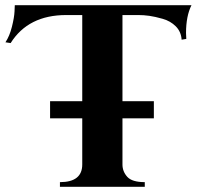

<svg xmlns="http://www.w3.org/2000/svg" viewBox="-20 -720 758 740"><path d="M173 -330H297V-662H235Q89 -662 21 -554L1 -557Q17 -581 26 -617Q35 -653 36 -676L37 -700H718Q697 -658 697 -593L698 -570L680 -567Q678 -598 657.5 -618.5Q637 -639 607 -647.5Q577 -656 555.5 -659Q534 -662 513 -662H452V-330H573V-264H452V-86Q452 -59 470.5 -38.5Q489 -18 538 -18V0H211V-18Q297 -18 297 -86V-264H173Z"/></svg>

Font: Uncial Antiqua
Style: Regular
Weight: 400
Designer: Astigmatic (AOETI)
Foundry: Astigmatic (AOETI)
Version: Version 1.000